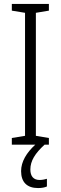

<svg xmlns="http://www.w3.org/2000/svg" viewBox="-20 -734 309 974"><path d="M134 126C134 82 158 44 206 0H228V-34L162 -45V-669L228 -680V-714H40V-680L107 -669V-45L40 -34V0H159C115 40 87 86 87 134C87 190 117 220 173 220C192 220 207 217 218 212V173C210 175 197 179 181 179C150 179 134 160 134 126Z"/></svg>

Font: Noto Sans Devanagari Condensed Light
Style: Regular
Weight: 300
Width: 3
Designer: Jelle Bosma - Monotype Design Team
Foundry: Monotype Imaging Inc.
Version: Version 2.004